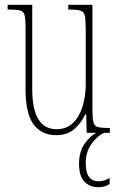

<svg xmlns="http://www.w3.org/2000/svg" viewBox="-20 -556 498 804"><path d="M215 10Q155 10 121 -34.5Q87 -79 87 -184V-443Q87 -477 83 -492.5Q79 -508 64 -512Q49 -516 16 -516H12V-536H115V-183Q115 -15 217 -15Q259 -15 286 -41.5Q313 -68 326 -111Q339 -154 339 -203V-426Q339 -468 336 -487Q333 -506 318.5 -511Q304 -516 269 -516H266V-536H367V-101Q367 -62 371 -45Q375 -28 390 -24Q405 -20 438 -20H440V0H343L341 -77H337Q319 -39 290 -14.5Q261 10 215 10ZM390 228Q357 228 334 205Q311 182 311 130Q311 77 336 43.5Q361 10 384 0H417Q388 12 363.5 46Q339 80 339 127Q339 167 353 185Q367 203 391 203Q405 203 415.5 200Q426 197 439 189V215Q427 222 416.5 225Q406 228 390 228Z"/></svg>

Font: Noto Serif Ethiopic ExtraCondensed Thin
Style: Regular
Weight: 100
Width: 2
Designer: Monotype Design Team
Foundry: Monotype Imaging Inc.
Version: Version 2.102; ttfautohint (v1.8.4.7-5d5b)